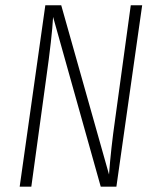

<svg xmlns="http://www.w3.org/2000/svg" viewBox="-20 -704 589 724"><path d="M516.1 -684.1 418.9 0H359.9L180.2 -640.1Q176.3 -564.9 153.8 -405.8L98.1 0H54.2L150.9 -684.1H210.9L391.1 -45.9Q398.4 -145 414.1 -253.9L473.1 -684.1Z"/></svg>

Font: Fira Sans Compressed ExtraLight
Style: Italic
Weight: 250
Width: 3
Italic angle: -8°
Designer: Carrois Corporate & Edenspiekermann AG
Foundry: Carrois Corporate GbR & Edenspiekermann AG
Version: Version 4.203;PS 004.203;hotconv 1.0.88;makeotf.lib2.5.64775